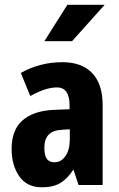

<svg xmlns="http://www.w3.org/2000/svg" viewBox="-20 -770 497 799"><path d="M270.5 -190.9V-231.9L238.3 -230Q199.7 -228 182.1 -209.2Q164.6 -190.4 164.6 -155.3Q164.6 -122.6 175.3 -108.4Q186 -94.7 206.5 -94.7Q233.9 -94.7 252 -120.1Q270.5 -145.5 270.5 -190.9ZM147.9 -499.5Q191.4 -511.2 240.2 -511.2Q319.3 -511.2 363.3 -466.3Q407.2 -420.9 407.2 -331.5V-3.4V0H403.3H309.6H307.1L306.2 -2.4L285.6 -64.5Q261.2 -27.3 233.4 -9.8Q203.6 9.3 155.3 9.3Q154.8 9.3 154.3 9.3Q154.3 9.3 153.8 9.3Q91.3 9.3 59.6 -37.1Q43.9 -60.1 36.1 -88.4Q28.3 -116.7 28.3 -150.4Q28.3 -229.5 74.2 -269.5Q120.1 -309.6 207 -313L269.5 -315.4V-331.1Q269.5 -406.2 217.3 -406.2Q170.9 -406.2 109.4 -372.1L106 -370.1L104.5 -374L67.9 -463.4L66.4 -466.3L69.3 -467.8Q105 -488.3 147.9 -499.5ZM260.3 -750H415.5L279.8 -598.6H164.6Z"/></svg>

Font: MAUL Condensed Bold
Style: Condensed Bold
Weight: 700
Designer: MAUL
Version: Version 1.0; 2020; ttfautohint (v1.8.3)